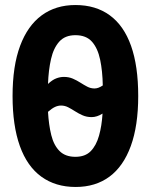

<svg xmlns="http://www.w3.org/2000/svg" viewBox="-20 -729 600 764"><path d="M281 15Q201 15 144.5 -26Q88 -67 59 -148Q30 -229 30 -347Q30 -466 60 -546.5Q90 -627 146 -668Q202 -709 280 -709Q361 -709 417 -668Q473 -627 501.5 -546.5Q530 -466 530 -347Q530 -229 500.5 -148Q471 -67 415.5 -26Q360 15 281 15ZM280 -105Q319 -105 341 -127.5Q363 -150 374 -189Q385 -228 388 -277Q377 -270 366 -266.5Q355 -263 345 -263Q325 -263 309 -270Q293 -277 279 -286Q265 -295 251.5 -302Q238 -309 223 -309Q211 -309 199 -303.5Q187 -298 171 -284Q174 -232 184 -191.5Q194 -151 217 -128Q240 -105 280 -105ZM356 -377Q364 -377 372 -380Q380 -383 389 -389Q388 -446 378.5 -491.5Q369 -537 346 -563Q323 -589 280 -589Q239 -589 216 -563.5Q193 -538 183 -494Q173 -450 171 -395Q188 -411 203.5 -417Q219 -423 234 -423Q254 -423 270 -416Q286 -409 300 -400Q314 -391 327.5 -384Q341 -377 356 -377Z"/></svg>

Font: Ubuntu Sans Mono
Style: Regular
Weight: 400
Monospace: yes
Designer: Dalton Maag Ltd
Foundry: Dalton Maag Ltd
Version: Version 1.006